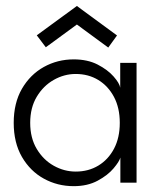

<svg xmlns="http://www.w3.org/2000/svg" viewBox="-20 -626 556 658"><path d="M392.5 0V-86Q389 -72.5 369.2 -49Q349.5 -25.5 314.8 -6.8Q280 12 232.5 12Q177 12 130.2 -13.8Q83.5 -39.5 55.2 -88.2Q27 -137 27 -205Q27 -273 55.2 -321.8Q83.5 -370.5 130.2 -396.5Q177 -422.5 232.5 -422.5Q280 -422.5 314.5 -404.8Q349 -387 369.2 -364Q389.5 -341 392 -325.5V-410.5H448V0ZM83.5 -205Q83.5 -153 106 -115.5Q128.5 -78 164.2 -58Q200 -38 239.5 -38Q283 -38 317 -58.5Q351 -79 370.8 -116.5Q390.5 -154 390.5 -205Q390.5 -256 370.8 -293.5Q351 -331 317 -351.8Q283 -372.5 239.5 -372.5Q200 -372.5 164.2 -352.2Q128.5 -332 106 -294.5Q83.5 -257 83.5 -205ZM351 -463 243.5 -542 137 -464 106 -505 243.5 -605.5 381 -504.5Z"/></svg>

Font: League Spartan Thin Light
Style: Regular
Weight: 300
Version: Version 2.002